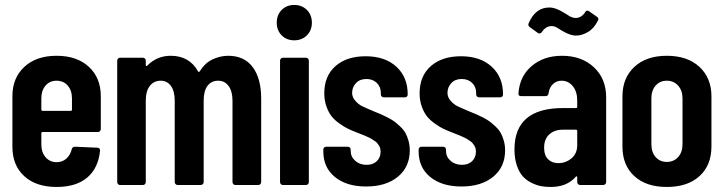

<svg xmlns="http://www.w3.org/2000/svg" viewBox="-20 -743 2907 771"><path d="M384.8 -225.1Q384.8 -219.7 381.3 -216.3Q377.9 -212.9 373 -212.9H150.9Q146 -212.9 146 -208V-163.1Q146 -131.3 163.1 -111.6Q180.2 -91.8 207 -91.8Q231 -91.8 246.8 -106.4Q262.7 -121.1 268.1 -144Q271 -153.8 280.8 -153.8L371.1 -149.9Q376.5 -149.9 379.4 -146.5Q382.3 -143.1 381.8 -137.2Q374.5 -67.4 330.1 -29.8Q285.6 7.8 207 7.8Q125 7.8 77.4 -35.6Q29.8 -79.1 29.8 -153.8V-356.9Q29.8 -429.7 77.6 -474.4Q125.5 -519 207 -519Q289.1 -519 336.9 -474.6Q384.8 -430.2 384.8 -356.9ZM207 -418.9Q179.7 -418.9 162.8 -399.2Q146 -379.4 146 -348.1V-303.2Q146 -297.9 150.9 -297.9H264.2Q269 -297.9 269 -303.2V-348.1Q269 -379.9 252 -399.4Q234.9 -418.9 207 -418.9Z M896.5 -519Q960.9 -519 994.9 -473.4Q1028.8 -427.7 1028.8 -347.2V-12.2Q1028.8 -6.8 1025.4 -3.4Q1022 0 1016.6 0H925.8Q920.4 0 917 -3.4Q913.6 -6.8 913.6 -12.2V-338.9Q913.6 -376.5 897.9 -397.7Q882.3 -418.9 856.4 -418.9Q828.6 -418.9 813.2 -398.2Q797.9 -377.4 797.9 -339.8V-12.2Q797.9 -6.8 794.2 -3.4Q790.5 0 785.6 0H693.8Q689 0 685.3 -3.4Q681.6 -6.8 681.6 -12.2V-338.9Q681.6 -376.5 666.5 -397.7Q651.4 -418.9 625.5 -418.9Q597.7 -418.9 581.5 -397.9Q565.4 -377 565.4 -339.8V-12.2Q565.4 -6.8 562 -3.4Q558.6 0 553.7 0H462.4Q457.5 0 454.1 -3.4Q450.7 -6.8 450.7 -12.2V-499Q450.7 -504.4 454.1 -507.8Q457.5 -511.2 462.4 -511.2H553.7Q558.6 -511.2 562 -507.8Q565.4 -504.4 565.4 -499V-481.9Q565.4 -479 567.6 -478Q569.8 -477.1 571.8 -480Q610.8 -519 665.5 -519Q740.7 -519 775.4 -456.1Q778.8 -450.7 783.7 -459Q804.2 -491.2 834.7 -505.1Q865.2 -519 896.5 -519Z M1091.3 -651.9Q1091.3 -683.1 1111.1 -703.1Q1130.9 -723.1 1161.6 -723.1Q1192.4 -723.1 1212.4 -703.1Q1232.4 -683.1 1232.4 -651.9Q1232.4 -621.1 1212.4 -601.1Q1192.4 -581.1 1161.6 -581.1Q1130.9 -581.1 1111.1 -601.1Q1091.3 -621.1 1091.3 -651.9ZM1116.2 0Q1111.3 0 1107.9 -3.4Q1104.5 -6.8 1104.5 -12.2V-499Q1104.5 -504.4 1107.9 -507.8Q1111.3 -511.2 1116.2 -511.2H1208.5Q1213.4 -511.2 1216.8 -507.8Q1220.2 -504.4 1220.2 -499V-12.2Q1220.2 -6.8 1216.8 -3.4Q1213.4 0 1208.5 0Z M1450.2 5.9Q1371.6 5.9 1325 -32.2Q1278.3 -70.3 1278.3 -134.8V-142.1Q1278.3 -147.5 1281.5 -150.6Q1284.7 -153.8 1290 -153.8H1376.5Q1381.3 -153.8 1384.8 -150.6Q1388.2 -147.5 1388.2 -142.1V-137.2Q1388.2 -113.3 1406.5 -97.2Q1424.8 -81.1 1452.1 -81.1Q1478 -81.1 1493.2 -95.9Q1508.3 -110.8 1508.3 -133.8Q1508.3 -140.6 1506.8 -147Q1505.4 -153.3 1501.5 -158.9Q1497.6 -164.6 1494.4 -168.7Q1491.2 -172.9 1483.6 -177.5Q1476.1 -182.1 1472.4 -184.8Q1468.8 -187.5 1458.5 -192.1Q1448.2 -196.8 1444.3 -198.5Q1440.4 -200.2 1428.5 -204.8Q1416.5 -209.5 1413.1 -210.9Q1392.6 -218.8 1378.2 -225.6Q1363.8 -232.4 1344.2 -246.1Q1324.7 -259.8 1312.3 -275.1Q1299.8 -290.5 1291 -314.9Q1282.2 -339.4 1282.2 -368.2Q1282.2 -438 1327.1 -477.5Q1372.1 -517.1 1448.2 -517.1Q1525.9 -517.1 1571.5 -475.3Q1617.2 -433.6 1617.2 -363.8Q1617.2 -358.4 1614 -355.2Q1610.8 -352.1 1605.5 -352.1H1521.5Q1516.1 -352.1 1512.7 -355.5Q1509.3 -358.9 1509.3 -363.8V-370.1Q1509.3 -394.5 1492.9 -410.2Q1476.6 -425.8 1451.2 -425.8Q1424.8 -425.8 1409.4 -409.2Q1394 -392.6 1394 -370.1Q1394 -352.5 1407 -338.1Q1419.9 -323.7 1432.6 -317.4Q1445.3 -311 1473.1 -299.3Q1480 -296.4 1483.4 -294.9Q1500.5 -288.1 1510.3 -283.9Q1520 -279.8 1537.1 -271Q1554.2 -262.2 1564.5 -254.4Q1574.7 -246.6 1587.9 -234.1Q1601.1 -221.7 1608.2 -208.7Q1615.2 -195.8 1620.4 -177.7Q1625.5 -159.7 1625.5 -139.2Q1625.5 -72.8 1577.9 -33.4Q1530.3 5.9 1450.2 5.9Z M1833 5.9Q1754.4 5.9 1707.8 -32.2Q1661.1 -70.3 1661.1 -134.8V-142.1Q1661.1 -147.5 1664.3 -150.6Q1667.5 -153.8 1672.9 -153.8H1759.3Q1764.2 -153.8 1767.6 -150.6Q1771 -147.5 1771 -142.1V-137.2Q1771 -113.3 1789.3 -97.2Q1807.6 -81.1 1835 -81.1Q1860.8 -81.1 1876 -95.9Q1891.1 -110.8 1891.1 -133.8Q1891.1 -140.6 1889.6 -147Q1888.2 -153.3 1884.3 -158.9Q1880.4 -164.6 1877.2 -168.7Q1874 -172.9 1866.5 -177.5Q1858.9 -182.1 1855.2 -184.8Q1851.6 -187.5 1841.3 -192.1Q1831.1 -196.8 1827.1 -198.5Q1823.2 -200.2 1811.3 -204.8Q1799.3 -209.5 1795.9 -210.9Q1775.4 -218.8 1761 -225.6Q1746.6 -232.4 1727.1 -246.1Q1707.5 -259.8 1695.1 -275.1Q1682.6 -290.5 1673.8 -314.9Q1665 -339.4 1665 -368.2Q1665 -438 1710 -477.5Q1754.9 -517.1 1831.1 -517.1Q1908.7 -517.1 1954.3 -475.3Q2000 -433.6 2000 -363.8Q2000 -358.4 1996.8 -355.2Q1993.7 -352.1 1988.3 -352.1H1904.3Q1898.9 -352.1 1895.5 -355.5Q1892.1 -358.9 1892.1 -363.8V-370.1Q1892.1 -394.5 1875.7 -410.2Q1859.4 -425.8 1834 -425.8Q1807.6 -425.8 1792.2 -409.2Q1776.9 -392.6 1776.9 -370.1Q1776.9 -352.5 1789.8 -338.1Q1802.7 -323.7 1815.4 -317.4Q1828.1 -311 1856 -299.3Q1862.8 -296.4 1866.2 -294.9Q1883.3 -288.1 1893.1 -283.9Q1902.8 -279.8 1919.9 -271Q1937 -262.2 1947.3 -254.4Q1957.5 -246.6 1970.7 -234.1Q1983.9 -221.7 1991 -208.7Q1998 -195.8 2003.2 -177.7Q2008.3 -159.7 2008.3 -139.2Q2008.3 -72.8 1960.7 -33.4Q1913.1 5.9 1833 5.9Z M2194.8 -638.2Q2171.9 -638.2 2156.7 -615.2Q2148.9 -604.5 2139.6 -610.8L2107.9 -633.8Q2098.6 -640.1 2103 -649.9Q2129.9 -712.9 2186 -712.9Q2212.4 -712.9 2248 -689.9Q2251 -688.5 2257.6 -684.1Q2264.2 -679.7 2268.1 -677.5Q2272 -675.3 2278.3 -673.1Q2284.7 -670.9 2291 -670.9Q2314.5 -670.9 2329.1 -692.9Q2335 -704.6 2344.7 -698.2L2377 -675.8Q2386.2 -669.4 2380.9 -660.2Q2365.2 -628.4 2340.8 -614.3Q2316.4 -600.1 2292 -600.1Q2270 -600.1 2237.8 -619.1Q2232.9 -621.6 2223.6 -627.7Q2214.4 -633.8 2208.5 -636Q2202.6 -638.2 2194.8 -638.2ZM2236.8 -519Q2315.4 -519 2364.7 -473.1Q2414.1 -427.2 2414.1 -352.1V-12.2Q2414.1 -6.8 2410.4 -3.4Q2406.7 0 2401.9 0H2310.1Q2305.2 0 2301.5 -3.4Q2297.9 -6.8 2297.9 -12.2V-30.8Q2297.9 -33.7 2296.1 -34.9Q2294.4 -36.1 2292 -33.2Q2256.8 7.8 2190.9 7.8Q2171.4 7.8 2153.6 4.6Q2135.7 1.5 2115.5 -8.3Q2095.2 -18.1 2080.3 -33.9Q2065.4 -49.8 2055.7 -77.9Q2045.9 -106 2045.9 -143.1Q2045.9 -309.1 2240.7 -309.1H2293Q2297.9 -309.1 2297.9 -314V-339.8Q2297.9 -375.5 2280 -397.2Q2262.2 -418.9 2234.9 -418.9Q2214.4 -418.9 2200.2 -405.3Q2186 -391.6 2183.1 -369.1Q2181.6 -356.9 2169.9 -356.9H2072.8Q2060.5 -356.9 2062 -369.1Q2066.9 -437 2115.2 -478Q2163.6 -519 2236.8 -519ZM2221.7 -87.9Q2252 -87.9 2274.9 -107.2Q2297.9 -126.5 2297.9 -160.2V-216.8Q2297.9 -222.2 2293 -222.2H2240.7Q2206.5 -222.2 2185.8 -203.4Q2165 -184.6 2165 -149.9Q2165 -119.1 2180.9 -103.5Q2196.8 -87.9 2221.7 -87.9Z M2657.7 7.8Q2574.7 7.8 2527.1 -35.9Q2479.5 -79.6 2479.5 -154.8V-356Q2479.5 -429.7 2527.3 -474.4Q2575.2 -519 2657.7 -519Q2740.7 -519 2788.8 -474.4Q2836.9 -429.7 2836.9 -356V-154.8Q2836.9 -79.6 2789.1 -35.9Q2741.2 7.8 2657.7 7.8ZM2720.7 -164.1V-348.1Q2720.7 -379.4 2703.1 -399.2Q2685.5 -418.9 2657.7 -418.9Q2629.9 -418.9 2612.8 -399.4Q2595.7 -379.9 2595.7 -348.1V-164.1Q2595.7 -131.8 2612.8 -112.3Q2629.9 -92.8 2657.7 -92.8Q2685.5 -92.8 2703.1 -112.3Q2720.7 -131.8 2720.7 -164.1Z"/></svg>

Font: Barlow Condensed SemiBold
Style: Regular
Weight: 600
Width: 3
Designer: Jeremy Tribby
Foundry: Tribby Type
Version: Version 1.422;hotconv 1.0.109;makeotfexe 2.5.65596